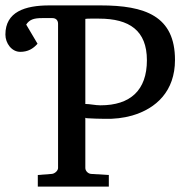

<svg xmlns="http://www.w3.org/2000/svg" viewBox="-36 -691 706 711"><path d="M336 -301C317 -301 297 -306 280 -306V-621C286 -622 292 -622 298 -622H331C443 -622 508 -578 508 -468C508 -357 447 -301 336 -301ZM-16 -563C-16 -531 7 -499 39 -499C68 -499 87 -511 103 -529L61 -600C73 -618 88 -624 120 -624H158C171 -624 179 -616 179 -603V-69C179 -59 167 -48 156 -47L104 -43V0H367V-43L301 -47C290 -48 280 -58 280 -69V-255C281 -254 284 -253 289 -253C308 -252 331 -251 351 -251C387 -250 421 -254 453 -263C543 -289 612 -354 612 -469C612 -632 501 -671 336 -671H147C56 -671 -16 -647 -16 -563Z"/></svg>

Font: Veleka
Style: Regular
Weight: 400
Designer: Stefan Peev, Context Ltd, 2016; SIL International, 1997-2014.
Foundry: Stefan Peev, Context Ltd, 2016
Version: Version 1.000